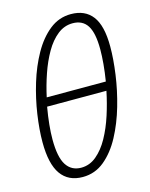

<svg xmlns="http://www.w3.org/2000/svg" viewBox="-112 -796 688 878"><g transform="rotate(-15 232.5 -357.0)"><path d="M170.4 9.8Q102.5 9.8 67.6 -39.3Q32.7 -88.4 32.7 -191.4Q32.7 -250.5 43.2 -321.8Q53.7 -393.1 75.2 -463.9Q96.7 -534.7 129.9 -593.8Q163.1 -652.8 207.8 -688.5Q252.4 -724.1 309.1 -724.1Q376 -724.1 410.6 -678.7Q445.3 -633.3 445.3 -534.2Q445.3 -476.1 435.3 -403.8Q425.3 -331.5 404.3 -258.8Q383.3 -186 350.8 -125.2Q318.4 -64.5 273.4 -27.3Q228.5 9.8 170.4 9.8ZM104.5 -384.8H384.3Q391.1 -426.3 394.5 -464.6Q397.9 -502.9 397.9 -534.2Q397.9 -611.3 375.5 -646.5Q353 -681.6 306.2 -681.6Q266.6 -681.6 234.4 -656Q202.1 -630.4 177.2 -587.2Q152.3 -543.9 134.3 -491.5Q116.2 -439 104.5 -384.8ZM174.3 -33.2Q214.4 -33.2 246.8 -60.3Q279.3 -87.4 304.2 -132.3Q329.1 -177.2 346.9 -232.4Q364.7 -287.6 376 -343.3H95.2Q80.1 -255.9 80.1 -191.9Q80.1 -107.9 104.2 -70.6Q128.4 -33.2 174.3 -33.2Z"/></g></svg>

Font: Open Sans Condensed Light
Style: Italic
Weight: 300
Width: 3
Italic angle: -12°
Designer: Monotype Design Team
Foundry: Monotype Imaging Inc.
Version: Version 3.000; ttfautohint (v1.8.4)